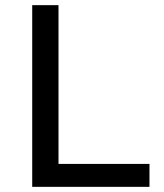

<svg xmlns="http://www.w3.org/2000/svg" viewBox="-20 -725 636 745"><path d="M105 0V-705H207V-89H560V0Z"/></svg>

Font: Nunito Sans 7pt Medium
Style: Regular
Weight: 500
Designer: Vernon Adams
Foundry: Vernon Adams
Version: Version 3.101;gftools[0.9.27]